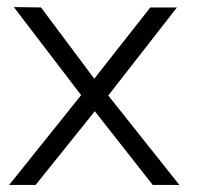

<svg xmlns="http://www.w3.org/2000/svg" viewBox="-20 -522 572 542"><path d="M5.9 0 209 -253.4 19 -502 95.7 -501 246.1 -299.8 404.3 -501H479.5L285.6 -252.4L486.3 0H411.1L247.6 -208L80.6 0Z"/></svg>

Font: Ride Light
Style: Regular
Weight: 300
Version: Version 3.000